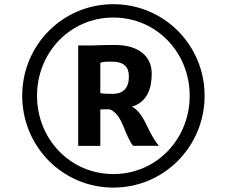

<svg xmlns="http://www.w3.org/2000/svg" viewBox="-20 -918 1062 899"><path d="M84 -469.7C84 -231.9 273.4 -39.6 510.7 -39.6C748 -39.6 938 -231.9 938 -469.7C938 -707 748 -898.4 510.7 -898.4C273.4 -898.4 84 -707 84 -469.7ZM153.3 -469.7C153.3 -671.4 308.1 -835.9 510.7 -835.9C713.4 -835.9 868.2 -671.4 868.2 -469.7C868.2 -267.6 713.4 -103 510.7 -103C308.1 -103 153.3 -267.6 153.3 -469.7ZM346.2 -234.9H449.7V-405.8C460.9 -405.8 486.8 -405.8 493.2 -406.2C543.5 -387.7 558.6 -316.9 578.6 -277.3C587.9 -259.8 593.3 -246.1 603.5 -235.4H723.6C706.1 -257.3 700.2 -269 691.4 -283.7C664.6 -330.6 645.5 -394 597.7 -418.5C668.9 -440.4 690.4 -502.9 690.4 -573.2C690.4 -650.9 634.3 -707.5 517.1 -707.5C452.6 -707.5 426.3 -704.6 389.6 -705.1H346.2ZM449.7 -481.9V-624C467.3 -629.9 480 -629.4 498 -629.4C562 -630.4 583.5 -604.5 583.5 -559.1C583.5 -506.3 557.6 -478.5 507.3 -478.5C489.3 -478.5 463.9 -479 449.7 -481.9Z"/></svg>

Font: Merriweather Sans
Style: Bold
Weight: 700
Designer: Eben Sorkin ( eben@eyebytes.com )
Foundry: Eben Sorkin
Version: Version 1.003